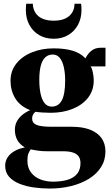

<svg xmlns="http://www.w3.org/2000/svg" viewBox="-20 -794 606 1058"><path d="M254 245Q210.5 245 167 239Q123.5 233 87.8 218.8Q52 204.5 30.2 180.2Q8.5 156 8.5 119Q8.5 93.5 22.2 72.8Q36 52 60.8 38Q85.5 24 117 18.5Q88.5 1.5 75.2 -22.8Q62 -47 62 -78.5Q62 -103.5 72.2 -123.5Q82.5 -143.5 101.2 -159.5Q120 -175.5 146 -187Q89.5 -209.5 63.8 -252.5Q38 -295.5 38 -348.5Q38 -404 70.5 -444.2Q103 -484.5 157 -506Q211 -527.5 276 -527.5Q337 -527.5 380.2 -514.5Q423.5 -501.5 451 -472.5Q462.5 -497 483.2 -514Q504 -531 535.5 -531H561.5L561 -428H479Q484.5 -422.5 488.2 -408.8Q492 -395 494.2 -379.2Q496.5 -363.5 496.5 -351Q496.5 -295.5 465.2 -255.5Q434 -215.5 380.2 -194Q326.5 -172.5 259.5 -172.5Q238.5 -172.5 214.8 -174Q191 -175.5 175 -178Q166.5 -170.5 161.8 -162Q157 -153.5 157 -140.5Q157 -116.5 180.8 -106Q204.5 -95.5 265.5 -95.5H376Q435.5 -95.5 476.8 -79.2Q518 -63 539.5 -32.8Q561 -2.5 561 40.5Q561 88.5 537 126.5Q513 164.5 470.8 190.8Q428.5 217 372.8 231Q317 245 254 245ZM271 207Q318 207 352.2 196.8Q386.5 186.5 405 163.8Q423.5 141 423.5 105Q423.5 83 413.8 68.5Q404 54 382.8 46.8Q361.5 39.5 328 39.5H239Q212.5 39.5 189.5 36.2Q166.5 33 149.5 29Q142.5 37.5 136.8 51.5Q131 65.5 131 90.5Q131 130.5 151 156.5Q171 182.5 203 194.8Q235 207 271 207ZM265 -206.5Q302 -206.5 320.5 -240.8Q339 -275 339 -350.5Q339 -391 331.8 -423.5Q324.5 -456 309.5 -474.8Q294.5 -493.5 271 -493.5Q247 -493.5 230.2 -478.8Q213.5 -464 205 -433Q196.5 -402 196.5 -353.5Q196.5 -311.5 203.5 -278Q210.5 -244.5 225.8 -225.5Q241 -206.5 265 -206.5ZM276 -580.5Q230 -580.5 195.5 -600.8Q161 -621 141.8 -656.8Q122.5 -692.5 122.5 -739Q122.5 -749.5 123 -757.5Q123.5 -765.5 124.5 -773.5H161Q161 -768.5 161.5 -762.5Q162 -756.5 164 -750Q169.5 -728 184.2 -712Q199 -696 222.2 -688Q245.5 -680 276 -680Q306.5 -680 329.8 -688Q353 -696 367.8 -712Q382.5 -728 388 -750Q389.5 -756.5 390 -762.5Q390.5 -768.5 390.5 -773.5H427Q428 -765.5 428.5 -757.8Q429 -750 429 -739Q429 -692.5 409.5 -656.8Q390 -621 355.8 -600.8Q321.5 -580.5 276 -580.5Z"/></svg>

Font: Merriweather 120pt ExtraBold
Style: Regular
Weight: 800
Version: Version 2.100